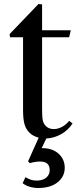

<svg xmlns="http://www.w3.org/2000/svg" viewBox="-20 -681 389 958"><path d="M107 203 93 233C101.7 240.3 113 246.2 127 250.5C141 254.8 155.7 257 171 257C211.7 257 243.8 247.5 267.5 228.5C291.2 209.5 303 185.3 303 156C303 128 292.8 104.7 272.5 86C252.2 67.3 224 58 188 58L211 10C237 8.7 261.7 1.5 285 -11.5C308.3 -24.5 327.3 -42.3 342 -65L325 -78C315 -65.3 303.2 -55.3 289.5 -48C275.8 -40.7 262.3 -37 249 -37C226.3 -37 209.7 -46.3 199 -65C195.7 -71 193.3 -79 192 -89C190.7 -99 190 -116.3 190 -141V-495H325L333 -530H190V-659L172 -661L28 -511L30 -495H95V-132C95 -101.3 97.5 -77.5 102.5 -60.5C107.5 -43.5 116 -29.3 128 -18C134 -12 140.7 -7.2 148 -3.5C155.3 0.2 163.7 3.3 173 6L120 124L129 133C146.3 127.7 163.3 125 180 125C212 125 228 139.3 228 168C228 183.3 222.2 195.8 210.5 205.5C198.8 215.2 183 220 163 220C153 220 144 218.8 136 216.5C128 214.2 118.3 209.7 107 203Z"/></svg>

Font: Libre Caslon Text
Style: Regular
Weight: 400
Designer: Pablo Impallari, Rodrigo Fuenzalida
Foundry: Pablo Impallari, Rodrigo Fuenzalida
Version: Version 1.000; ttfautohint (v0.93) -l 8 -r 50 -G 200 -x 14 -